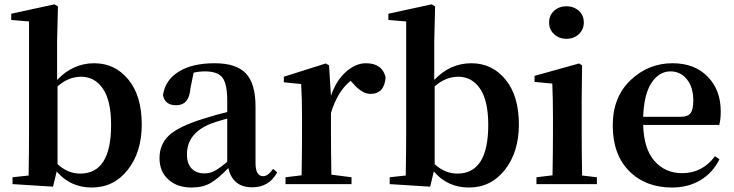

<svg xmlns="http://www.w3.org/2000/svg" viewBox="-20 -839 3344 875"><path d="M242.2 -445.3V-90.8Q289.1 -47.9 345.7 -47.9Q486.3 -47.9 486.3 -269.5Q486.3 -379.9 449.2 -434.6Q412.1 -489.3 349.6 -489.3Q292 -489.3 242.2 -445.3ZM240.2 -651.4V-474.6Q312.5 -550.8 409.2 -550.8Q503.9 -550.8 564.9 -476.6Q626 -402.3 626 -271.5Q626 -146.5 562.5 -65.4Q499 15.6 398.4 15.6Q300.8 15.6 238.3 -57.6L221.7 11.7L37.1 0V-31.2L110.4 -39.1Q112.3 -154.3 112.3 -235.4V-741.2L31.2 -748V-776.4L228.5 -819.3L244.1 -809.6Z M1015.6 -101.6V-298.8Q957 -282.2 941.4 -275.4Q832 -232.4 832 -135.7Q832 -92.8 853.5 -70.8Q875 -48.8 912.1 -48.8Q936.5 -48.8 958 -60.1Q979.5 -71.3 1015.6 -101.6ZM1224.6 -69.3 1243.2 -53.7Q1207 14.6 1128.9 14.6Q1041 14.6 1020.5 -73.2Q974.6 -25.4 939.5 -4.9Q904.3 15.6 852.5 15.6Q788.1 15.6 747.6 -20.5Q707 -56.6 707 -118.2Q707 -181.6 750.5 -222.2Q793.9 -262.7 907.2 -297.9Q967.8 -317.4 1015.6 -328.1V-378.9Q1015.6 -457 993.7 -485.4Q971.7 -513.7 914.1 -513.7Q888.7 -513.7 862.3 -507.8L847.7 -435.5Q841.8 -359.4 783.2 -359.4Q731.4 -359.4 722.7 -405.3Q732.4 -473.6 793.9 -512.2Q855.5 -550.8 958 -550.8Q1056.6 -550.8 1100.6 -504.4Q1144.5 -458 1144.5 -353.5V-95.7Q1144.5 -36.1 1179.7 -36.1Q1201.2 -36.1 1224.6 -69.3Z M1479.5 -541 1488.3 -402.3Q1511.7 -471.7 1556.2 -511.2Q1600.6 -550.8 1647.5 -550.8Q1721.7 -550.8 1737.3 -487.3Q1732.4 -411.1 1668 -411.1Q1629.9 -411.1 1588.9 -459L1578.1 -470.7Q1518.6 -423.8 1488.3 -324.2V-235.4Q1488.3 -156.2 1490.2 -43L1582 -31.2V0H1281.2V-31.2L1354.5 -40Q1356.4 -153.3 1356.4 -235.4V-306.6Q1356.4 -392.6 1352.5 -456.1L1273.4 -463.9V-489.3L1464.8 -549.8Z M1960.9 -445.3V-90.8Q2007.8 -47.9 2064.5 -47.9Q2205.1 -47.9 2205.1 -269.5Q2205.1 -379.9 2168 -434.6Q2130.9 -489.3 2068.4 -489.3Q2010.7 -489.3 1960.9 -445.3ZM1959 -651.4V-474.6Q2031.2 -550.8 2127.9 -550.8Q2222.7 -550.8 2283.7 -476.6Q2344.7 -402.3 2344.7 -271.5Q2344.7 -146.5 2281.2 -65.4Q2217.8 15.6 2117.2 15.6Q2019.5 15.6 1957 -57.6L1940.4 11.7L1755.9 0V-31.2L1829.1 -39.1Q1831.1 -154.3 1831.1 -235.4V-741.2L1750 -748V-776.4L1947.3 -819.3L1962.9 -809.6Z M2482.4 -736.3Q2482.4 -769.5 2505.4 -790Q2528.3 -810.5 2561.5 -810.5Q2594.7 -810.5 2617.7 -790Q2640.6 -769.5 2640.6 -736.3Q2640.6 -704.1 2617.7 -683.1Q2594.7 -662.1 2561.5 -662.1Q2528.3 -662.1 2505.4 -683.1Q2482.4 -704.1 2482.4 -736.3ZM2632.8 -39.1 2700.2 -31.2V0H2424.8V-31.2L2498 -40Q2500 -153.3 2500 -235.4V-305.7Q2500 -382.8 2497.1 -458L2416 -465.8V-493.2L2619.1 -549.8L2632.8 -541L2630.9 -384.8V-235.4Q2630.9 -152.3 2632.8 -39.1Z M2911.1 -306.6H3082Q3115.2 -306.6 3127.4 -323.7Q3139.6 -340.8 3139.6 -380.9Q3139.6 -441.4 3110.4 -477.5Q3081.1 -513.7 3035.2 -513.7Q2984.4 -513.7 2949.7 -462.4Q2915 -411.1 2911.1 -306.6ZM3257.8 -269.5H2911.1Q2914.1 -160.2 2962.9 -105Q3011.7 -49.8 3088.9 -49.8Q3180.7 -49.8 3238.3 -127L3258.8 -113.3Q3228.5 -51.8 3172.4 -18.1Q3116.2 15.6 3043 15.6Q2921.9 15.6 2847.2 -59.6Q2772.5 -134.8 2772.5 -267.6Q2772.5 -396.5 2853.5 -473.6Q2934.6 -550.8 3044.9 -550.8Q3145.5 -550.8 3205.1 -489.7Q3264.6 -428.7 3264.6 -332Q3264.6 -293 3257.8 -269.5Z"/></svg>

Font: GenYoMin TW TTF Bold
Style: Regular
Weight: 700
Version: Version 1.300